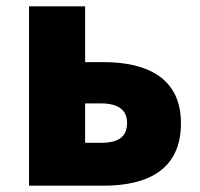

<svg xmlns="http://www.w3.org/2000/svg" viewBox="-20 -589 634 609"><path d="M72 0H308C446 0 554 -49 554 -198C554 -342 446 -392 308 -392H250V-569H72ZM250 -136V-261H300C357 -261 383 -239 383 -199C383 -156 357 -136 300 -136Z"/></svg>

Font: Source Han Sans HK Heavy
Style: Regular
Weight: 900
Designer: Ryoko NISHIZUKA 西塚涼子 (kana, bopomofo & ideographs); Paul D. Hunt (Latin, Greek & Cyrillic); Sandoll Communications 산돌커뮤니
Foundry: Adobe
Version: Version 2.000;hotconv 1.0.107;makeotfexe 2.5.65593